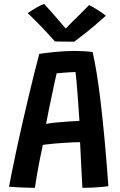

<svg xmlns="http://www.w3.org/2000/svg" viewBox="-20 -918 592 946"><path d="M152 7.5Q141.5 7.5 124.8 7Q108 6.5 89.2 5.8Q70.5 5 53.2 4Q36 3 24.5 2Q29.5 -25.5 39 -72.8Q48.5 -120 61.2 -179.5Q74 -239 88.8 -304Q103.5 -369 118.8 -433Q134 -497 148 -553.8Q162 -610.5 173.5 -652.5Q211 -658 256.5 -662.5Q302 -667 348 -667Q370 -667 392.8 -665.8Q415.5 -664.5 436.5 -661.5Q446.5 -617.5 456.2 -558Q466 -498.5 475.5 -418.8Q485 -339 494.8 -235.5Q504.5 -132 514 -0.5Q500.5 1.5 477.8 3.5Q455 5.5 430.2 6.5Q405.5 7.5 386 7.5Q385 -7 384 -29Q383 -51 381.5 -77Q380 -103 378.8 -129.2Q377.5 -155.5 376.5 -178.8Q375.5 -202 374.5 -217.5Q358.5 -217.5 337 -216.5Q315.5 -215.5 292.5 -214Q269.5 -212.5 248.5 -210.5Q227.5 -208.5 212 -206.8Q196.5 -205 191 -204Q182.5 -164.5 174.5 -124Q166.5 -83.5 160.8 -49.2Q155 -15 152 7.5ZM207 -307.5Q223 -311 253 -314Q283 -317 315.5 -319.2Q348 -321.5 371.5 -322.5Q370.5 -336 368.2 -368.5Q366 -401 363.2 -439.8Q360.5 -478.5 357.5 -512.2Q354.5 -546 352 -563Q341.5 -563 322 -561.8Q302.5 -560.5 284.5 -559Q266.5 -557.5 259 -556.5Q256 -543.5 250.2 -517.2Q244.5 -491 237.2 -456.5Q230 -422 222 -383.8Q214 -345.5 207 -307.5ZM419 -893Q429 -888.5 441.8 -881Q454.5 -873.5 467 -865.2Q479.5 -857 489 -850.2Q498.5 -843.5 501.5 -840.5Q440.5 -785.5 401.2 -755Q362 -724.5 345.5 -712.5Q336 -712.5 318.2 -712.8Q300.5 -713 281.8 -713.2Q263 -713.5 250.5 -714Q220 -748.5 186.8 -783.2Q153.5 -818 116.5 -853.5Q126 -859.5 139.8 -868.5Q153.5 -877.5 169 -885.8Q184.5 -894 197.5 -898.5Q214 -881 231.5 -861.2Q249 -841.5 264.8 -823Q280.5 -804.5 292 -791.2Q303.5 -778 307 -773.5H300Q309 -783.5 330 -804.2Q351 -825 375.5 -849Q400 -873 419 -893Z"/></svg>

Font: Grandstander Thin Medium
Style: Regular
Weight: 500
Version: Version 1.200